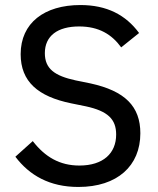

<svg xmlns="http://www.w3.org/2000/svg" viewBox="-20 -730 628 762"><path d="M291 12C446 12 537 -72 537 -201C537 -308 476 -369 339 -399L280 -411C197 -429 158 -457 158 -519C158 -588 209 -625 294 -625C373 -625 424 -593 461 -542L532 -599C479 -671 404 -710 299 -710C156 -710 62 -639 62 -515C62 -406 131 -347 262 -320L321 -308C408 -289 441 -257 441 -196C441 -122 390 -73 295 -73C217 -73 159 -107 110 -170L41 -108C97 -34 177 12 291 12Z"/></svg>

Font: IBM Plex Devanagari Text
Style: Regular
Weight: 450
Designer: Mike Abbink, Paul van der Laan, Pieter van Rosmalen, Erin McLaughlin
Foundry: Bold Monday
Version: Version 1.0